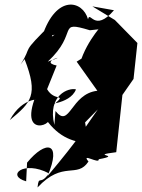

<svg xmlns="http://www.w3.org/2000/svg" viewBox="-20 -589 624 844"><path d="M354 -51 410 -108C342 -13 339 6 189 185C254 33 181 26 99 126L95 208C5 183 84 114 195 173C156 230 151 177 145 235C258 114 318 198 369 121C334 80 418 135 414 111C525 91 365 96 491 80L522 -208L503 -150L567 -242L584 -400L485 -501L386 -561L481 -544C394 -443 376 -545 367 -504C344 -588 227 -615 166 -431C266 -434 247 -458 208 -428C231 -490 148 -386 215 -493C60 -341 129 -397 70 -305L88 -329C150 -170 117 -139 23 -61C81 -168 165 -149 131 -151C65 38 262 -62 171 -81C227 8 294 36 369 40ZM405 -373 317 -318 408 -190C290 -177 287 -21 224 -101L219 -40C187 -171 283 -205 314 -196C287 -126 158 -131 220 -132C274 -180 220 -140 187 -197L229 -301C143 -319 304 -356 190 -318C329 -447 226 -501 375 -456L412 -460C451 -501 362 -418 331 -309Z"/></svg>

Font: Asimov Silicon
Style: Regular
Weight: 400
Designer: Google
Version: Version 2.000980; 2014